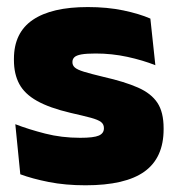

<svg xmlns="http://www.w3.org/2000/svg" viewBox="-20 -526 515 558"><path d="M228.5 12.5Q170 12.5 122 3Q74 -6.5 39 -19.5L24.5 -165Q63.5 -150 111.2 -137.8Q159 -125.5 213 -125.5Q252.5 -125.5 267.2 -132Q282 -138.5 282 -153V-154Q282 -165 273.5 -171.5Q265 -178 243.8 -183.8Q222.5 -189.5 185 -198Q123.5 -212.5 87.5 -232.8Q51.5 -253 36 -282Q20.5 -311 20.5 -351V-355Q20.5 -431 75.2 -468.2Q130 -505.5 235 -505.5Q291.5 -505.5 338.2 -495.8Q385 -486 417 -472L431.5 -336.5Q395 -351 350 -360.8Q305 -370.5 258 -370.5Q231 -370.5 216.2 -367.8Q201.5 -365 196 -359.5Q190.5 -354 190.5 -346V-345Q190.5 -336 197.5 -329.8Q204.5 -323.5 224 -317.5Q243.5 -311.5 281 -302.5Q342.5 -288.5 381 -271.5Q419.5 -254.5 437.5 -227.2Q455.5 -200 455.5 -153.5V-150.5Q455.5 -67.5 400 -27.5Q344.5 12.5 228.5 12.5Z"/></svg>

Font: Anek Tamil ExtraBold
Style: Regular
Weight: 800
Designer: Aadarsh Rajan (Tamil), Yesha Goshar (Latin)
Foundry: Ek Type
Version: Version 1.003